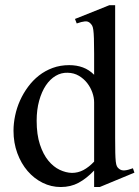

<svg xmlns="http://www.w3.org/2000/svg" viewBox="-20 -715 544 749"><path d="M369.1 14.6H347.2V-49.8Q317.4 -18.6 286.6 -2Q255.9 14.6 216.8 14.6Q179.7 14.6 146.2 -2Q112.8 -18.6 87.6 -47.9Q62.5 -77.1 47.6 -117.4Q32.7 -157.7 32.7 -205.1Q32.7 -233.9 39.1 -264.2Q45.4 -294.4 58.1 -322.8Q70.8 -351.1 89.4 -376.2Q107.9 -401.4 131.8 -420.2Q155.8 -439 185.5 -450Q215.3 -460.9 250 -460.9Q279.3 -460.9 303.5 -451.9Q327.6 -442.9 347.2 -423.3V-506.3Q347.2 -543.5 346.4 -564.9Q345.7 -586.4 344 -598.4Q342.3 -610.4 339.4 -615.2Q336.4 -620.1 332 -624.5Q323.7 -632.8 311.3 -631.6Q298.8 -630.4 279.3 -623.5L272.5 -641.1L406.7 -694.8H429.2V-177.2Q429.2 -141.1 429.7 -119.4Q430.2 -97.7 431.6 -85Q433.1 -72.3 436 -66.4Q439 -60.5 444.3 -56.6Q453.1 -49.3 466.1 -50.3Q479 -51.3 498.5 -58.6L504.4 -41.5ZM347.2 -315.9Q347.2 -334.5 340.1 -354.5Q333 -374.5 319.8 -391.4Q306.6 -408.2 287.6 -419.4Q268.6 -430.7 244.1 -431.2Q219.2 -432.1 197.3 -419.2Q175.3 -406.2 158.9 -381.8Q142.6 -357.4 132.8 -322.3Q123 -287.1 123 -244.1Q123 -189.9 135.7 -151.4Q148.4 -112.8 168.5 -88.4Q188.5 -64 212.9 -52.5Q237.3 -41 260.7 -40.5Q284.2 -40.5 305.2 -51.5Q326.2 -62.5 347.2 -84.5Z"/></svg>

Font: 77c3410b9af429bc - subset of Doulos SIL
Style: Regular
Weight: 400
Designer: Walt Agee, Victor Gaultney, Peter Martin, Debbi Hosken
Foundry: SIL International
Version: Version 4.104